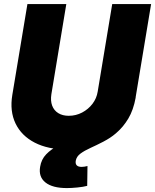

<svg xmlns="http://www.w3.org/2000/svg" viewBox="-20 -748 787 974"><path d="M320.3 10.3Q223.6 10.3 156.2 -24.4Q88.9 -59.1 58.8 -121.6Q28.8 -184.1 42.5 -266.6L119.1 -727.5H316.4L240.7 -270.5Q235.4 -236.8 244.6 -212.2Q253.9 -187.5 275.6 -174.1Q297.4 -160.6 328.6 -160.6Q365.2 -160.6 396.7 -177.2Q428.2 -193.8 449.2 -221.4Q470.2 -249 475.6 -283.2L549.3 -727.5H746.6L668 -253.9Q654.3 -171.4 606.9 -112.1Q559.6 -52.7 486.1 -21.2Q412.6 10.3 320.3 10.3ZM319.3 206.1Q246.1 206.1 210.4 177.5Q174.8 148.9 183.6 98.1Q189.5 60.5 214.4 34.7Q239.3 8.8 276.4 -9.8Q313.5 -28.3 356.4 -43.9Q399.4 -59.6 442.9 -76.9Q486.3 -94.2 524.2 -117.9Q562 -141.6 588.1 -176Q614.3 -210.4 623 -260.3L668.5 -253.9Q656.7 -189.5 630.9 -146.5Q605 -103.5 572 -75.4Q539.1 -47.4 504.2 -29.3Q469.2 -11.2 439 2.4Q408.7 16.1 388.4 31Q368.2 45.9 364.3 67.4Q361.8 83 369.4 90.8Q377 98.6 394 98.6Q401.4 98.6 408.7 97.4Q416 96.2 423.8 94.2L422.4 194.8Q402.3 200.2 372.6 203.1Q342.8 206.1 319.3 206.1Z"/></svg>

Font: Inter 24pt Black
Style: Italic
Weight: 900
Italic angle: -9.3988°
Designer: Rasmus Andersson
Foundry: rsms
Version: Version 4.001;git-66647c0bb